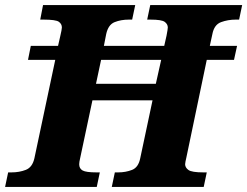

<svg xmlns="http://www.w3.org/2000/svg" viewBox="-44 -734 971 754"><path d="M-24 0 -12 -57H1Q32 -57 57.5 -67Q83 -77 91 -112L173 -499H66L77 -554H184L192 -589Q199 -619 199 -626Q199 -640 187 -648.5Q175 -657 127 -657H114L125 -714H487L475 -657H462Q431 -657 406 -647Q381 -637 373 -600L364 -554H601L610 -594Q615 -620 615 -626Q615 -639 603 -648Q591 -657 547 -657H534L546 -714H907L895 -657H882Q851 -657 824 -647Q797 -637 790 -600L780 -554H887L875 -499H768L688 -116Q686 -107 684.5 -100Q683 -93 683 -89Q683 -76 696 -66.5Q709 -57 755 -57H768L756 0H395L407 -57H420Q450 -57 475 -67Q500 -77 507 -114L555 -340H319L271 -114Q269 -106 268 -99.5Q267 -93 267 -89Q267 -72 280.5 -64.5Q294 -57 335 -57H348L336 0ZM333 -405H568L589 -499H353Z"/></svg>

Font: Noto Serif ExtraBold
Style: Italic
Weight: 800
Italic angle: -12°
Designer: Monotype Design Team
Foundry: Monotype Imaging Inc.
Version: Version 2.013